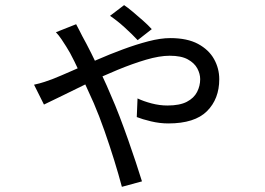

<svg xmlns="http://www.w3.org/2000/svg" viewBox="-20 -655 1040 753"><path d="M519.9 -497.5Q498.5 -520.5 469.1 -547.2Q439.7 -573.9 411.5 -592.9L466.7 -634.9Q480.4 -625.9 500.6 -608.9Q520.8 -592 541 -574.1Q561.2 -556.2 575.2 -540.7ZM278.6 -560Q284.7 -548.1 291.4 -535.6Q298 -523.1 303 -512.7Q317.4 -487.1 337.6 -446.8Q357.8 -406.4 378.7 -362.4Q399.6 -318.4 415.1 -280.8Q431.7 -243.4 448.9 -198.5Q466.1 -153.5 482.3 -107.5Q498.5 -61.5 512.6 -19Q526.8 23.6 536.8 56.3L458 77.7Q445.4 30 427.9 -26.5Q410.4 -82.9 390 -141.2Q369.6 -199.5 347.8 -250.4Q328.9 -292.7 309.1 -335.8Q289.2 -378.8 271.4 -414.9Q253.7 -451.1 239.7 -472.4Q232.5 -484.1 221.5 -500.5Q210.4 -517 199.3 -528.6ZM113.5 -322.8Q136.3 -327.8 155.1 -334Q173.8 -340.3 184.4 -344.3Q218 -357.6 263.1 -377.6Q308.2 -397.5 359.1 -419.9Q410 -442.2 462.1 -461.4Q514.1 -480.7 561.9 -493.1Q609.7 -505.6 647.8 -505.6Q714.4 -505.6 756.7 -482.8Q799 -459.9 819.4 -423.3Q839.9 -386.8 839.9 -344.2Q839.9 -267 791.7 -218.9Q743.5 -170.9 640 -170.9Q606.5 -170.9 572.1 -179.1Q537.8 -187.3 516.4 -195.9L519.4 -269Q542.9 -257.8 574.3 -249.5Q605.7 -241.2 636.5 -241.2Q684.8 -241.2 712.8 -255.8Q740.7 -270.4 752.9 -294.3Q765.1 -318.2 765.1 -344.4Q765.1 -365.5 753.8 -386.7Q742.5 -407.8 716.6 -422.1Q690.8 -436.4 645.4 -436.4Q605.6 -436.4 552.3 -420.7Q499 -404.9 440.5 -380.7Q381.9 -356.5 326 -329.5Q270 -302.4 224.3 -279.7Q178.5 -257 152.4 -244.9Z"/></svg>

Font: Noto Sans SC Thin
Style: Regular
Weight: 100
Designer: Ryoko NISHIZUKA 西塚涼子 (kana, bopomofo & ideographs); Paul D. Hunt (Latin, Greek & Cyrillic); Sandoll Communications 산돌커뮤니
Foundry: Adobe
Version: Version 2.004-H2;hotconv 1.0.118;makeotfexe 2.5.65603